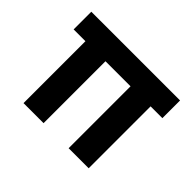

<svg xmlns="http://www.w3.org/2000/svg" viewBox="-119 -730 921 921"><g transform="rotate(45 341.0 -270.0)"><path d="M120 0H256V-420H426V0H562V-420H642V-540H40V-420H120Z"/></g></svg>

Font: Eudonet ExtraBold
Style: Regular
Weight: 800
Designer: Mikhail Sharanda
Foundry: Mikhail Sharanda
Version: Version 4.503;Glyphs 3.1.2 (3151)